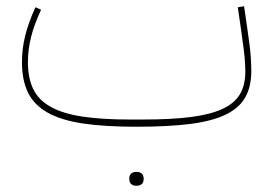

<svg xmlns="http://www.w3.org/2000/svg" viewBox="-20 -392 866 612"><path d="M415 12Q313 12 243.5 1.5Q174 -9 131 -33.5Q88 -58 69 -97.5Q50 -137 50 -194Q50 -237 60.5 -279Q71 -321 93 -369L111 -361Q89 -314 79 -274Q69 -234 69 -194Q69 -143 86 -108Q103 -73 141.5 -51.5Q180 -30 242 -20.5Q304 -11 395 -11H435Q526 -11 588.5 -19Q651 -27 689.5 -45Q728 -63 745 -92Q762 -121 762 -164Q762 -172 761.5 -182Q761 -192 760 -206Q759 -220 756 -241Q753 -262 749 -293L738 -369L758 -372L769 -296Q773 -268 775.5 -248.5Q778 -229 779 -214.5Q780 -200 780.5 -188.5Q781 -177 781 -166Q781 -116 762 -82Q743 -48 700 -27Q657 -6 587 3Q517 12 415 12ZM413 200Q404 200 398 194.5Q392 189 392 178Q392 167 398 161.5Q404 156 413 156H417Q426 156 432 161.5Q438 167 438 178Q438 189 432 194.5Q426 200 417 200Z"/></svg>

Font: IBM Plex Sans Arabic Thin
Style: Regular
Weight: 100
Designer: Mike Abbink, Paul van der Laan, Pieter van Rosmalen, Wael Morcos, Khajak Apelian
Foundry: Bold Monday
Version: Version 1.101